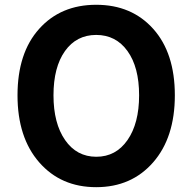

<svg xmlns="http://www.w3.org/2000/svg" viewBox="-20 -774 810 808"><path d="M715.8 -373Q715.8 -195.3 624.5 -90.8Q533.2 13.7 384.8 13.7Q236.3 13.7 145 -90.8Q53.7 -195.3 53.7 -373Q53.7 -550.8 144.5 -652.3Q235.4 -753.9 384.8 -753.9Q534.2 -753.9 625 -652.3Q715.8 -550.8 715.8 -373ZM253.9 -184.6Q302.7 -114.3 385.3 -114.3Q467.8 -114.3 516.6 -184.6Q565.4 -254.9 565.4 -373Q565.4 -491.2 516.6 -559.1Q467.8 -627 384.8 -627Q301.8 -627 253.4 -559.1Q205.1 -491.2 205.1 -373Q205.1 -254.9 253.9 -184.6Z"/></svg>

Font: Gen Jyuu GothicX Bold
Style: Bold
Weight: 700
Designer: Ryoko NISHIZUKA (kana &amp; ideographs); Paul D. Hunt (Latin, Greek &amp; Cyrillic); Wenlong ZHANG (bopomofo); Sandoll C
Version: Version 1.058.20140828